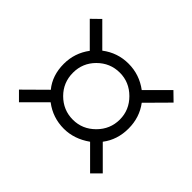

<svg xmlns="http://www.w3.org/2000/svg" viewBox="-126 -861 857 857"><g transform="rotate(45 303.0 -432.0)"><path d="M304 -581Q243 -581 199 -537Q156 -494 156 -433Q156 -371 199 -328Q243 -284 304 -284Q364 -284 408 -328Q452 -372 452 -433Q452 -493 408 -537Q364 -581 304 -581ZM79 -695 179 -595Q234 -637 303 -637Q372 -637 428 -595L528 -695L568 -656L468 -555Q508 -502 508 -432Q508 -361 468 -309L568 -209L528 -169L428 -269Q369 -227 304 -227Q234 -227 179 -269L79 -169L39 -209L140 -309Q99 -359 99 -432Q99 -500 140 -555L39 -656Z"/></g></svg>

Font: Lucien Schoenschriftv CAT
Style: Regular
Weight: 400
Designer: Lucian Bernhard 1928
Foundry: CAT-Fonts Peter Wiegel
Version: Version 1.000